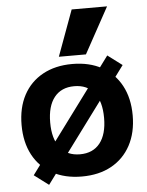

<svg xmlns="http://www.w3.org/2000/svg" viewBox="-57 -836 702 918"><g transform="rotate(-5 294.5 -377.0)"><path d="M141.3 36 72 -16 119.3 -80 122 -78 427.3 -490 424.7 -492 472 -556 541.3 -504 494 -440 491.3 -442 186 -30 188.7 -28ZM301.4 10Q219.9 10 159.8 -23Q99.7 -56 67.3 -116.8Q35 -177.7 35 -260Q35 -343 67.3 -403.5Q99.7 -464 159.8 -497Q219.8 -530 301.3 -530Q383.5 -530 443.3 -497Q503 -464 535.6 -403.5Q568.3 -343 568.3 -260Q568.3 -177.7 535.7 -116.8Q503 -56 443.3 -23Q383.7 10 301.4 10ZM301.7 -96.6Q363.7 -96.6 397.4 -139.1Q431 -181.7 431 -260.1Q431 -339 397.4 -381.2Q363.7 -423.4 301.7 -423.4Q239.6 -423.4 206 -381.2Q172.3 -339 172.3 -260.1Q172.3 -181.7 206 -139.1Q239.6 -96.6 301.7 -96.6ZM371 -570H241L321.7 -790H491.6Z"/></g></svg>

Font: M PLUS 2 Thin
Style: Regular
Weight: 100
Designer: Coji Morishita
Foundry: UNDERFOREST DESIGN
Version: Version 1.001